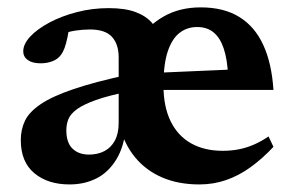

<svg xmlns="http://www.w3.org/2000/svg" viewBox="-20 -476 776 508"><path d="M218 -398Q199 -398 179.2 -395Q159.5 -392 143 -385L165 -417Q162 -394 158.5 -377.2Q155 -360.5 150.8 -349Q146.5 -337.5 141 -330.5Q133 -319.5 118.8 -314Q104.5 -308.5 87.5 -308.5Q65.5 -308.5 53.5 -317.2Q41.5 -326 41.5 -340Q41.5 -359.5 60.2 -379.5Q79 -399.5 111 -416.5Q143 -433.5 183.5 -444Q224 -454.5 267.5 -454.5Q311 -454.5 339 -444Q367 -433.5 383 -414.5Q399 -395.5 405.5 -369H348Q371 -408.5 413.2 -432.5Q455.5 -456.5 511 -456.5Q572 -456.5 613 -431.2Q654 -406 676.5 -357.2Q699 -308.5 703.5 -238H384.5V-283L638 -294L583.5 -276Q581.5 -319 572 -347.5Q562.5 -376 545.2 -390.2Q528 -404.5 501.5 -404.5Q475 -404.5 455 -389Q435 -373.5 423.8 -339.8Q412.5 -306 412.5 -250Q412.5 -194 431.5 -155.2Q450.5 -116.5 485.5 -96.8Q520.5 -77 569.5 -77Q592 -77 612.2 -81Q632.5 -85 652 -93.5Q671.5 -102 690.5 -115L703.5 -87.5Q674 -56 642.8 -33.5Q611.5 -11 578 0.5Q544.5 12 507.5 12Q452 12 409 -6.5Q366 -25 337.2 -60Q308.5 -95 296 -144H314Q309 -89 288 -54.5Q267 -20 235.2 -4Q203.5 12 164 12Q106.5 12 70.8 -17.8Q35 -47.5 35 -105.5Q35 -133.5 46.2 -156.8Q57.5 -180 87.8 -200.5Q118 -221 174.5 -240.2Q231 -259.5 322 -279L323.5 -234.5Q268 -223.5 234.2 -211.5Q200.5 -199.5 183.5 -187Q166.5 -174.5 161 -160.8Q155.5 -147 155.5 -131.5Q155.5 -98.5 171.8 -82.8Q188 -67 215.5 -67Q238.5 -67 256.2 -76.2Q274 -85.5 284 -104.2Q294 -123 294 -151V-324Q294 -359 276.2 -378.5Q258.5 -398 218 -398Z"/></svg>

Font: Newsreader 16pt SemiBold
Style: Regular
Weight: 600
Designer: Hugues Gentile
Foundry: Production Type
Version: Version 1.003